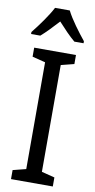

<svg xmlns="http://www.w3.org/2000/svg" viewBox="-103 -985 506 1027"><g transform="rotate(10 150.0 -471.5)"><path d="M189 -943H109C87 -900 44 -840 7 -794V-783H57C84 -806 117 -841 149 -876C181 -841 212 -808 242 -783H292V-794C258 -836 211 -898 189 -943ZM263 0V-49L192 -67V-647L263 -665V-714H36V-665L107 -647V-67L36 -49V0Z"/></g></svg>

Font: Noto Sans Arabic UI Cn
Style: Regular
Weight: 400
Width: 3
Designer: Monotype Design Team, Nadine Chahine and Nizar Qandah
Foundry: Monotype Imaging Inc.
Version: Version 2.010